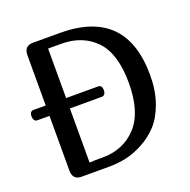

<svg xmlns="http://www.w3.org/2000/svg" viewBox="-126 -832 945 955"><g transform="rotate(-20 346.5 -354.5)"><path d="M100 -394V-659Q100 -709 146 -709H289Q640 -709 640 -358Q640 -277 617 -212.5Q594 -148 558 -109Q522 -70 474.5 -44.5Q427 -19 383 -9.5Q339 0 294 0H146Q100 0 100 -50V-339H36Q26 -339 20.5 -347Q15 -355 15 -366Q15 -394 36 -394ZM208 -656V-394H377Q398 -394 398 -366Q398 -355 392.5 -347Q387 -339 377 -339H208V-53H230V-54H277Q388 -54 457.5 -129Q527 -204 527 -358Q527 -514 458.5 -585Q390 -656 277 -656Z"/></g></svg>

Font: Marmelad
Style: Regular
Weight: 400
Designer: Manvel Shmavonyan
Foundry: Cyreal
Version: Version 1.001;PS 001.001;hotconv 1.0.88;makeotf.lib2.5.64775